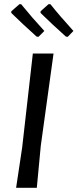

<svg xmlns="http://www.w3.org/2000/svg" viewBox="-20 -898 371 918"><path d="M304 -722 295 -723Q227 -784 174 -836V-844L212 -878H221Q263 -825 331 -750ZM164 -722 155 -723Q87 -784 34 -836V-844L73 -878H81Q132 -815 192 -750ZM236 -642 175 -201 156 0H57L86 -193L137 -642Z"/></svg>

Font: Alegreya Sans Medium
Style: Italic
Weight: 500
Italic angle: -7°
Designer: Juan Pablo del Peral
Foundry: Huerta Tipografica
Version: Version 2.007